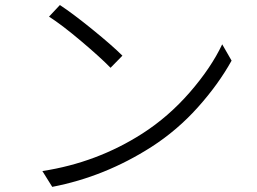

<svg xmlns="http://www.w3.org/2000/svg" viewBox="-20 -726 1017 759"><path d="M216.8 -706.1Q268.6 -671.9 346.2 -608.9Q423.8 -545.9 463.9 -505.9L417 -458Q377 -499 301.3 -563Q225.6 -627 173.8 -660.2ZM147.5 -49.8Q363.3 -83 543 -198.2Q646.5 -264.6 730.5 -361.3Q814.5 -458 858.4 -550.8L895.5 -486.3Q842.8 -391.6 761.7 -301.3Q680.7 -210.9 579.1 -145.5Q394.5 -27.3 186.5 12.7Z"/></svg>

Font: Min Sans Light
Style: Regular
Weight: 300
Designer: Jinseong-Kim, NotoSansCJK, Nunito
Foundry: Jinseong-Kim
Version: Version 1.400;Glyphs 3.1.2 (3151)